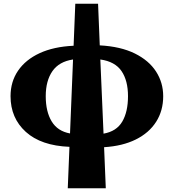

<svg xmlns="http://www.w3.org/2000/svg" viewBox="-20 -780 924 1020"><path d="M340 220 349 0Q198 -6 117 -79.5Q36 -153 36 -269Q36 -346 76 -404.5Q116 -463 190.5 -497.5Q265 -532 371 -537L380 -760H501L510 -539Q621 -533 696 -496Q771 -459 809 -400Q847 -341 847 -269Q847 -192 809.5 -133Q772 -74 701.5 -39Q631 -4 533 2L542 220ZM223 -269Q223 -187 254.5 -135Q286 -83 352 -71L368 -464Q294 -453 258.5 -402Q223 -351 223 -269ZM660 -269Q660 -352 625.5 -402.5Q591 -453 513 -464L530 -70Q599 -82 629.5 -134Q660 -186 660 -269Z"/></svg>

Font: Noto Serif Black
Style: Regular
Weight: 900
Designer: Monotype Design Team
Foundry: Monotype Imaging Inc.
Version: Version 2.014; ttfautohint (v1.8.4.7-5d5b)